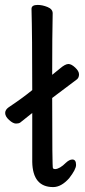

<svg xmlns="http://www.w3.org/2000/svg" viewBox="-20 -733 344 780"><path d="M196 27Q113 27 111 -75V-274L62 -235Q56 -231 45 -231Q33 -231 17 -245.5Q1 -260 1 -274Q1 -287 15 -297Q72 -335 111 -367Q111 -590 108 -697Q108 -713 133 -713Q152 -713 173 -704.5Q194 -696 194 -679Q192 -590 192 -429L224 -455Q245 -473 258 -473Q270 -473 285.5 -458.5Q301 -444 301 -431Q301 -418 293 -411L192 -335Q192 -53 195 -49.5Q198 -46 204 -46Q223 -47 248 -72Q262 -85 274 -85Q289 -85 289 -63Q289 -45 261 -9Q229 27 196 27Z"/></svg>

Font: LXGW WenKai TC
Style: Bold
Weight: 700
Designer: LXGW / Fontworks Inc.
Foundry: LXGW / Fontworks Inc.
Version: Version 1.330;April 28, 2024